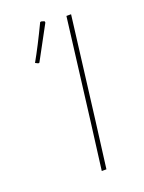

<svg xmlns="http://www.w3.org/2000/svg" viewBox="-127 -713 582 775"><g transform="rotate(-20 164.0 -325.5)"><path d="M218 -195 193 0H173L198 -195L253 -637H273ZM150 -651 163 -647 164 -641Q141 -598 86 -497L81 -496L69 -502Q103 -562 145 -650Z"/></g></svg>

Font: Luna Sans Thin
Style: Italic
Weight: 250
Italic angle: -7°
Designer: Juan Pablo del Peral
Foundry: Huerta Tipografica
Version: Version 2.001; ttfautohint (v1.5)